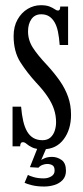

<svg xmlns="http://www.w3.org/2000/svg" viewBox="-20 -548 312 719"><path d="M141 11Q114.5 11 100.8 4.2Q87 -2.5 79.8 -9Q72.5 -15.5 66 -15.5Q60 -15.5 57.8 -11.2Q55.5 -7 55.5 0H27V-148.5H59Q61.5 -118 67 -94.5Q72.5 -71 81.8 -55.2Q91 -39.5 105.2 -31.2Q119.5 -23 139 -23Q157.5 -23 168.8 -33Q180 -43 185 -58.5Q190 -74 190 -90Q190 -115.5 182.2 -138.8Q174.5 -162 158.2 -186.2Q142 -210.5 116 -238Q81.5 -275.5 56.2 -315.2Q31 -355 31 -413Q31 -449 45.8 -475Q60.5 -501 83.8 -514.8Q107 -528.5 133 -528.5Q153.5 -528.5 165.8 -523.5Q178 -518.5 185 -513.5Q192 -508.5 197 -508.5Q201.5 -508.5 203.5 -512Q205.5 -515.5 205.5 -523.5H235V-379.5H203.5Q201.5 -408 197 -429.5Q192.5 -451 184 -465.2Q175.5 -479.5 163.5 -487Q151.5 -494.5 134.5 -494.5Q110.5 -494.5 97.8 -476.5Q85 -458.5 85 -430.5Q85 -397.5 103 -369.5Q121 -341.5 155.5 -305Q183.5 -274.5 203.8 -245.5Q224 -216.5 235 -185.5Q246 -154.5 246 -118.5Q246 -62.5 218 -25.8Q190 11 141 11ZM145.5 150.5Q119 150.5 99.2 145.5Q79.5 140.5 72 136.5L84.5 107Q90 110.5 106 115.2Q122 120 144 120Q159.5 120 172 112.5Q184.5 105 184.5 91Q184.5 75.5 176.2 70.8Q168 66 156.5 66Q148.5 66 139.2 69.5Q130 73 124 80L92 78L123 0H156.5L134 52Q136 49 147.8 44.2Q159.5 39.5 175 39.5Q194 39.5 210.5 51Q227 62.5 227 91.5Q227 112.5 214.8 125.8Q202.5 139 183.8 144.8Q165 150.5 145.5 150.5Z"/></svg>

Font: Imbue Thin 10pt
Style: Regular
Weight: 400
Version: Version 1.102